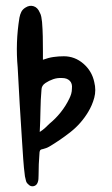

<svg xmlns="http://www.w3.org/2000/svg" viewBox="-20 -606 385 662"><path d="M128 -400Q147 -407 164.5 -409.5Q182 -412 200 -412Q238 -412 267.5 -386.5Q297 -361 305 -323Q312 -295 305 -269Q298 -243 284 -220Q260 -180 224 -151.5Q188 -123 149 -100Q140 -95 128 -92Q120 -91 118 -87Q116 -83 116 -76Q113 -40 113 -2Q113 5 112.5 11.5Q112 18 110 23Q106 34 95.5 36Q85 38 77 29Q71 24 69.5 17Q68 10 66 2Q62 -28 60 -58.5Q58 -89 56 -119Q52 -182 48 -245.5Q44 -309 41 -373Q33 -459 47 -545Q49 -556 53.5 -565Q58 -574 68 -580Q82 -589 96 -584.5Q110 -580 117 -563Q121 -556 122.5 -547.5Q124 -539 125 -530Q127 -505 127.5 -480.5Q128 -456 128 -430ZM117 -151Q128 -158 135.5 -165Q143 -172 150 -179Q172 -197 189.5 -219Q207 -241 219 -266Q223 -274 225.5 -282.5Q228 -291 228 -301Q230 -318 220.5 -327.5Q211 -337 194 -337Q178 -338 163.5 -333Q149 -328 137 -320Q123 -311 123 -296Q120 -262 119.5 -225.5Q119 -189 117 -151Z"/></svg>

Font: Delicious Handrawn
Style: Regular
Weight: 400
Designer: Agung Rohmat
Foundry: Agung Rohmat
Version: Version 1.002; ttfautohint (v1.8.4.7-5d5b);gftools[0.9.27]